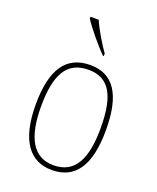

<svg xmlns="http://www.w3.org/2000/svg" viewBox="-144 -852 774 947"><g transform="rotate(20 243.5 -378.0)"><path d="M289 -606H293V-619C266 -657 227 -721 208 -766H165V-756C187 -721 251 -642 289 -606ZM243 10C364 10 428 -77 428 -267C428 -455 366 -542 247 -542C121 -542 59 -453 59 -267C59 -78 128 10 243 10ZM243 -15C135 -15 87 -106 87 -267C87 -433 132 -517 246 -517C355 -517 400 -437 400 -267C400 -111 359 -15 243 -15Z"/></g></svg>

Font: Noto Serif Devanagari SemiCondensed Thin
Style: Regular
Weight: 100
Width: 4
Designer: Universal Thirst, Indian Type Foundry and the Monotype Design Team
Foundry: Monotype Imaging Inc.
Version: Version 2.004